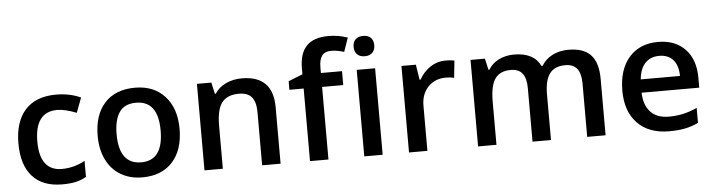

<svg xmlns="http://www.w3.org/2000/svg" viewBox="-47 -975 4440 1194"><g transform="rotate(-5 2173.0 -377.5)"><path d="M299.8 9.8Q177.2 9.8 113.5 -61.8Q49.8 -133.3 49.8 -267.1Q49.8 -403.3 116.5 -476.6Q183.1 -549.8 309.1 -549.8Q394.5 -549.8 462.9 -518.1L428.2 -425.8Q355.5 -454.1 308.1 -454.1Q168 -454.1 168 -268.1Q168 -177.2 202.9 -131.6Q237.8 -85.9 305.2 -85.9Q381.8 -85.9 450.2 -124V-23.9Q419.4 -5.9 384.5 2Q349.6 9.8 299.8 9.8Z M1056.2 -271Q1056.2 -138.7 988.3 -64.5Q920.4 9.8 799.3 9.8Q723.6 9.8 665.5 -24.4Q607.4 -58.6 576.2 -122.6Q544.9 -186.5 544.9 -271Q544.9 -402.3 612.3 -476.1Q679.7 -549.8 802.2 -549.8Q919.4 -549.8 987.8 -474.4Q1056.2 -398.9 1056.2 -271ZM663.1 -271Q663.1 -84 801.3 -84Q938 -84 938 -271Q938 -456.1 800.3 -456.1Q728 -456.1 695.6 -408.2Q663.1 -360.4 663.1 -271Z M1663.1 0H1547.9V-332Q1547.9 -394.5 1522.7 -425.3Q1497.6 -456.1 1442.9 -456.1Q1370.1 -456.1 1336.4 -413.1Q1302.7 -370.1 1302.7 -269V0H1188V-540H1277.8L1293.9 -469.2H1299.8Q1324.2 -507.8 1369.1 -528.8Q1414.1 -549.8 1468.8 -549.8Q1663.1 -549.8 1663.1 -352.1Z M1757.8 0ZM2093.8 -453.1H1961.9V0H1846.7V-453.1H1757.8V-506.8L1846.7 -542V-577.1Q1846.7 -672.9 1891.6 -719Q1936.5 -765.1 2028.8 -765.1Q2089.4 -765.1 2147.9 -745.1L2117.7 -658.2Q2075.2 -671.9 2036.6 -671.9Q1997.6 -671.9 1979.7 -647.7Q1961.9 -623.5 1961.9 -575.2V-540H2093.8ZM2300.3 0H2185.5V-540H2300.3ZM2178.7 -683.1Q2178.7 -713.9 2195.6 -730.5Q2212.4 -747.1 2243.7 -747.1Q2273.9 -747.1 2290.8 -730.5Q2307.6 -713.9 2307.6 -683.1Q2307.6 -653.8 2290.8 -637Q2273.9 -620.1 2243.7 -620.1Q2212.4 -620.1 2195.6 -637Q2178.7 -653.8 2178.7 -683.1Z M2738.8 -549.8Q2773.4 -549.8 2795.9 -544.9L2784.7 -438Q2760.3 -443.8 2733.9 -443.8Q2665 -443.8 2622.3 -398.9Q2579.6 -354 2579.6 -282.2V0H2464.8V-540H2554.7L2569.8 -444.8H2575.7Q2602.5 -493.2 2645.8 -521.5Q2689 -549.8 2738.8 -549.8Z M3351.1 0H3235.8V-333Q3235.8 -395 3212.4 -425.5Q3189 -456.1 3139.2 -456.1Q3072.8 -456.1 3041.7 -412.8Q3010.7 -369.6 3010.7 -269V0H2896V-540H2985.8L3002 -469.2H3007.8Q3030.3 -507.8 3073 -528.8Q3115.7 -549.8 3167 -549.8Q3291.5 -549.8 3332 -464.8H3339.8Q3363.8 -504.9 3407.2 -527.3Q3450.7 -549.8 3506.8 -549.8Q3603.5 -549.8 3647.7 -501Q3691.9 -452.1 3691.9 -352.1V0H3577.1V-333Q3577.1 -395 3553.5 -425.5Q3529.8 -456.1 3480 -456.1Q3413.1 -456.1 3382.1 -414.3Q3351.1 -372.6 3351.1 -286.1Z M4087.9 9.8Q3961.9 9.8 3890.9 -63.7Q3819.8 -137.2 3819.8 -266.1Q3819.8 -398.4 3885.7 -474.1Q3951.7 -549.8 4066.9 -549.8Q4173.8 -549.8 4235.8 -484.9Q4297.9 -419.9 4297.9 -306.2V-244.1H3938Q3940.4 -165.5 3980.5 -123.3Q4020.5 -81.1 4093.3 -81.1Q4141.1 -81.1 4182.4 -90.1Q4223.6 -99.1 4271 -120.1V-26.9Q4229 -6.8 4186 1.5Q4143.1 9.8 4087.9 9.8ZM4066.9 -462.9Q4012.2 -462.9 3979.2 -428.2Q3946.3 -393.6 3939.9 -327.1H4185.1Q4184.1 -394 4152.8 -428.5Q4121.6 -462.9 4066.9 -462.9Z"/></g></svg>

Font: Open Sans Semibold
Style: Regular
Weight: 600
Foundry: Ascender Corporation
Version: Version 1.10